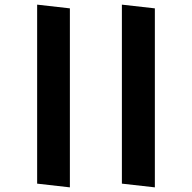

<svg xmlns="http://www.w3.org/2000/svg" viewBox="-20 -791 827 827"><path d="M647 -755V16L505 0V-771ZM281 -755V16L140 0V-771Z"/></svg>

Font: Palanquin Dark
Style: Regular
Weight: 400
Designer: Pria Ravichandran
Version: Version 1.001